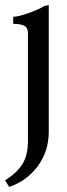

<svg xmlns="http://www.w3.org/2000/svg" viewBox="-38 -496 264 756"><path d="M-2 240 -18 214Q26 187 49 152Q72 117 72 60V-366Q72 -385 59.5 -393.5Q47 -402 14 -402V-430Q34 -430 74.5 -444.5Q115 -459 136 -472L154 -476V22Q154 100 110.5 158.5Q67 217 -2 240Z"/></svg>

Font: Montaga
Style: Regular
Weight: 400
Designer: Alejandra Rodriguez
Foundry: Alejandra Rodriguez
Version: Version 1.001